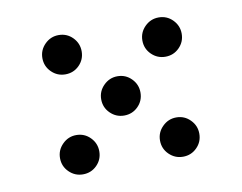

<svg xmlns="http://www.w3.org/2000/svg" viewBox="-52 -600 651 517"><g transform="rotate(-10 273.5 -341.5)"><path d="M190.4 -478.5Q190.4 -456.1 174.8 -440.4Q159.2 -424.8 136.7 -424.8Q114.7 -424.8 98.9 -440.4Q83 -456.1 83 -478.5Q83 -500.5 98.9 -516.4Q114.7 -532.2 136.7 -532.2Q159.2 -532.2 174.8 -516.4Q190.4 -500.5 190.4 -478.5ZM463.9 -478.5Q463.9 -456.1 448.2 -440.4Q432.6 -424.8 410.2 -424.8Q388.2 -424.8 372.3 -440.4Q356.4 -456.1 356.4 -478.5Q356.4 -500.5 372.3 -516.4Q388.2 -532.2 410.2 -532.2Q432.6 -532.2 448.2 -516.4Q463.9 -500.5 463.9 -478.5ZM327.1 -341.8Q327.1 -319.3 311.5 -303.7Q295.9 -288.1 273.4 -288.1Q251.5 -288.1 235.6 -303.7Q219.7 -319.3 219.7 -341.8Q219.7 -363.8 235.6 -379.6Q251.5 -395.5 273.4 -395.5Q295.9 -395.5 311.5 -379.6Q327.1 -363.8 327.1 -341.8ZM190.4 -205.1Q190.4 -182.6 174.8 -167Q159.2 -151.4 136.7 -151.4Q114.7 -151.4 98.9 -167Q83 -182.6 83 -205.1Q83 -227.1 98.9 -242.9Q114.7 -258.8 136.7 -258.8Q159.2 -258.8 174.8 -242.9Q190.4 -227.1 190.4 -205.1ZM463.9 -205.1Q463.9 -182.6 448.2 -167Q432.6 -151.4 410.2 -151.4Q388.2 -151.4 372.3 -167Q356.4 -182.6 356.4 -205.1Q356.4 -227.1 372.3 -242.9Q388.2 -258.8 410.2 -258.8Q432.6 -258.8 448.2 -242.9Q463.9 -227.1 463.9 -205.1Z"/></g></svg>

Font: DatDot
Style: Regular
Weight: 400
Designer: GGBot
Version: 1.00